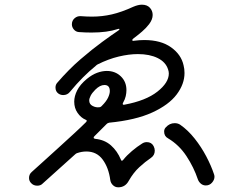

<svg xmlns="http://www.w3.org/2000/svg" viewBox="-20 -773 1040 820"><path d="M587 -160Q596 -166 607 -166Q627 -166 636 -149Q641 -139 641 -130Q641 -110 625 -99Q600 -82 575 -59Q550 -36 530 -1Q515 27 485 27Q472 27 462.5 18Q453 9 451 -4Q444 -57 418.5 -91.5Q393 -126 349 -126Q329 -126 309 -119Q305 -118 300 -113L161 12Q153 20 139 20Q123 20 113 9Q104 0 104 -13Q104 -29 116 -39Q136 -57 167 -85Q198 -113 231.5 -143.5Q265 -174 296 -202.5Q327 -231 347 -251Q355 -259 345 -262Q326 -270 311.5 -290.5Q297 -311 297 -339Q297 -362 309.5 -387Q322 -412 351 -436Q373 -454 394.5 -462Q416 -470 436 -470Q472 -470 496 -447Q520 -424 520 -388Q520 -376 517 -362.5Q514 -349 506 -335Q504 -331 504 -330Q504 -324 512 -326Q603 -343 652 -381.5Q701 -420 701 -459Q701 -467 698 -476Q688 -508 653.5 -525Q619 -542 569 -542Q531 -542 487 -531.5Q443 -521 397 -498Q393 -496 388 -491Q361 -469 334 -442Q307 -415 279 -381Q268 -367 250 -367Q239 -367 230 -373Q217 -382 217 -399Q217 -411 224 -419Q274 -477 324 -520Q374 -563 416.5 -594Q459 -625 486 -643Q491 -647 490 -649Q489 -651 483 -649Q438 -634 371 -634Q358 -634 344.5 -634.5Q331 -635 317 -636Q304 -637 295.5 -647Q287 -657 287 -669Q287 -685 298.5 -695Q310 -705 325 -704Q338 -703 350 -702.5Q362 -702 373 -702Q416 -702 457.5 -711.5Q499 -721 549 -744Q570 -753 586 -753Q608 -753 620 -740Q632 -727 632 -709Q632 -690 617 -670Q604 -653 586.5 -638Q569 -623 549 -608Q545 -605 545 -602Q545 -597 553 -599Q576 -602 596 -602Q667 -602 710.5 -571Q754 -540 764 -494Q768 -479 768 -461Q768 -414 734.5 -369.5Q701 -325 630 -292.5Q559 -260 446 -249Q438 -247 435 -243L383 -191Q380 -188 380 -185Q380 -181 387 -180Q427 -176 454 -152Q481 -128 496 -92Q499 -82 506 -90Q521 -109 543.5 -128Q566 -147 587 -160ZM387 -390Q373 -376 367 -364Q361 -352 361 -344Q361 -328 375.5 -320.5Q390 -313 404 -315Q410 -315 416 -322Q434 -340 441.5 -356Q449 -372 449 -384Q449 -410 426 -410Q407 -410 387 -390ZM894 -29Q895 -26 895.5 -23.5Q896 -21 896 -18Q896 -5 885.5 7Q875 19 859 19Q847 19 838 11.5Q829 4 825 -7Q808 -58 776.5 -106Q745 -154 698 -182Q681 -191 681 -211Q681 -222 688 -229Q704 -247 726 -247Q740 -247 750 -240Q783 -217 811.5 -181Q840 -145 861 -105Q882 -65 894 -29Z"/></svg>

Font: Kiwi Maru
Style: Regular
Weight: 400
Designer: Hiroki-Chan
Version: Version 1.100